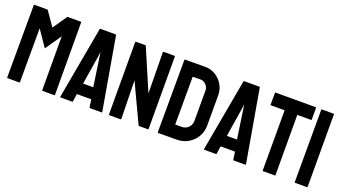

<svg xmlns="http://www.w3.org/2000/svg" viewBox="-56 -1204 3049 1710"><g transform="rotate(20 1468.0 -348.5)"><path d="M156.7 0H43.5Q39.6 0 39.6 -4.9L41.5 -691.9Q41.5 -695.8 45.4 -695.8H167.5Q171.4 -695.8 174.3 -691.9L265.6 -560.1L356.4 -691.9Q359.4 -695.8 363.8 -695.8H486.3Q490.7 -695.8 490.7 -691.9L492.7 -4.9Q492.7 0 488.8 0H375.5Q371.6 0 371.6 -4.9L370.6 -515.1L265.6 -362.8L161.6 -515.1L160.6 -4.9Q160.6 0 156.7 0Z M542.5 -4.9 666.5 -691.9Q667.5 -695.8 671.4 -695.8H816.4Q820.3 -695.8 821.3 -691.9L940.4 -4.9Q940.9 0 936.5 0H825.7Q820.8 0 820.3 -4.9L809.6 -78.1H673.3L662.6 -4.9Q662.1 0 657.7 0H546.4Q542.5 0 542.5 -4.9ZM748.5 -465.8 742.7 -502.9 738.3 -465.8 693.4 -185.1H789.6Z M1111.8 0H1011.7Q1003.9 0 1003.9 -6.8L1002.9 -688Q1002.9 -695.8 1010.7 -695.8H1101.1L1270 -301.8L1265.1 -688Q1265.1 -695.8 1273.9 -695.8H1373Q1378.9 -695.8 1378.9 -688L1379.9 -5.9Q1379.9 0 1375 0H1287.1L1113.8 -368.2L1121.1 -7.8Q1121.1 0 1111.8 0Z M1650.9 -1 1471.7 0Q1466.8 0 1466.8 -4.9L1468.8 -691.9Q1468.8 -695.8 1472.7 -695.8L1659.7 -696.8Q1715.3 -698.2 1760.3 -671.4Q1805.7 -644.5 1832.8 -598.9Q1859.9 -553.2 1859.9 -498V-210.9Q1859.9 -153.3 1832 -105.5Q1803.7 -58.1 1756.8 -30Q1710 -2 1650.9 -1ZM1659.7 -577.1 1589.8 -576.2 1588.9 -123H1650.9Q1688 -123 1713.4 -148.9Q1738.8 -174.8 1738.8 -210.9V-499Q1738.8 -530.8 1715.3 -554.4Q1691.9 -578.1 1659.7 -577.1Z M1904.8 -4.9 2028.8 -691.9Q2029.8 -695.8 2033.7 -695.8H2178.7Q2182.6 -695.8 2183.6 -691.9L2302.7 -4.9Q2303.2 0 2298.8 0H2188Q2183.1 0 2182.6 -4.9L2171.9 -78.1H2035.6L2024.9 -4.9Q2024.4 0 2020 0H1908.7Q1904.8 0 1904.8 -4.9ZM2110.8 -465.8 2105 -502.9 2100.6 -465.8 2055.7 -185.1H2151.9Z M2578.6 0H2465.8Q2461.4 0 2461.4 -4.9V-575.2H2331.5Q2326.7 -575.2 2326.7 -580.1L2327.6 -691.9Q2327.6 -695.8 2331.5 -695.8H2711.4Q2716.8 -695.8 2716.8 -691.9V-580.1Q2716.8 -575.2 2712.9 -575.2H2581.5L2582.5 -4.9Q2582.5 0 2578.6 0Z M2883.3 0H2770Q2765.1 0 2765.1 -4.9L2766.1 -691.9Q2766.1 -695.8 2770 -695.8H2882.3Q2886.2 -695.8 2886.2 -691.9L2887.2 -4.9Q2887.2 0 2883.3 0Z"/></g></svg>

Font: Bayon
Style: Regular
Weight: 400
Designer: Danh Hong
Version: Version 8.001; ttfautohint (v1.8.3)